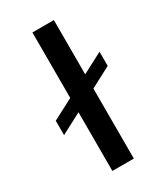

<svg xmlns="http://www.w3.org/2000/svg" viewBox="-187 -817 762 891"><g transform="rotate(-30 194.0 -371.0)"><path d="M31 -333 367 -509V-433L31 -256ZM142 -742H257V0H142Z"/></g></svg>

Font: Alexandria
Style: Regular
Weight: 400
Designer: Mohamed Gaber
Foundry: Kief Type Foundry
Version: Version 5.100